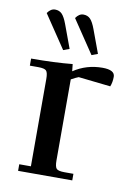

<svg xmlns="http://www.w3.org/2000/svg" viewBox="-76 -695 541 747"><g transform="rotate(10 194.5 -321.5)"><path d="M22 -411V-439Q115 -439 185 -446L188 -418Q239 -452 302 -452Q351 -452 351 -425Q351 -403 344 -386L217 -400Q206 -396 188 -386V-66Q188 -41 195 -33.5Q202 -26 227 -26H262V0H48V-26H94V-371Q94 -396 87 -403.5Q80 -411 55 -411ZM51 -624Q64 -643 81 -643Q98 -643 108.5 -632Q119 -621 129 -594L163 -502L139 -493ZM163 -624Q176 -643 193 -643Q210 -643 220.5 -632Q231 -621 241 -594L275 -502L251 -493Z"/></g></svg>

Font: Dihjauti
Style: Bold
Weight: 700
Designer: T. Christopher White
Version: Version 3.0.0